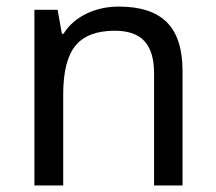

<svg xmlns="http://www.w3.org/2000/svg" viewBox="-20 -566 658 586"><path d="M450.2 0V-342.8Q450.2 -408.2 421.1 -440.2Q392.1 -472.2 330.1 -472.2Q247.6 -472.2 210.2 -426.5Q172.9 -380.9 172.9 -277.8V0H85V-536.1H155.8L168.9 -462.9H173.8Q198.7 -502.4 243.7 -524.2Q288.6 -545.9 342.8 -545.9Q441.4 -545.9 489.3 -498Q537.1 -450.2 537.1 -349.1V0Z"/></svg>

Font: NotoSans
Style: Regular
Weight: 400
Designer: Monotype Design team
Foundry: Monotype Imaging Inc.
Version: Version 1.04; ttfautohint (v1.4.1)